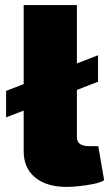

<svg xmlns="http://www.w3.org/2000/svg" viewBox="-20 -720 430 754"><path d="M365 -503V-399L4 -259V-363ZM282 -700V-182Q282 -163 294.5 -154.5Q307 -146 332 -146H366L389 -12Q374 -3 346.5 2.5Q319 8 290.5 11Q262 14 242 14Q163 14 118 -23Q73 -60 73 -126V-700Z"/></svg>

Font: Exo 2 Black
Style: Regular
Weight: 900
Designer: Natanael Gama
Foundry: Natanael Gama
Version: Version 2.010